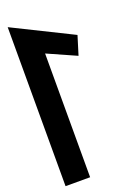

<svg xmlns="http://www.w3.org/2000/svg" viewBox="-169 -967 707 1028"><g transform="rotate(-20 184.0 -453.0)"><path d="M157 0V-705L321 -632L354 -739L17 -906V0Z"/></g></svg>

Font: Ny Stormning
Style: Hf
Weight: 700
Designer: Robert Jablonski, Mew Too
Foundry: Cannot Into Space Fonts
Version: Version 0.90